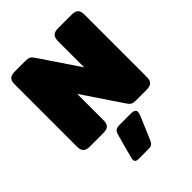

<svg xmlns="http://www.w3.org/2000/svg" viewBox="-264 -816 1230 1230"><g transform="rotate(-45 351.0 -201.5)"><path d="M35 -57V-624Q35 -653 48.5 -666.5Q62 -680 96 -680H191Q212 -680 223.5 -674.5Q235 -669 246 -653L427 -384V-623Q427 -652 440.5 -666Q454 -680 487 -680H606Q640 -680 653.5 -666.5Q667 -653 667 -623V-56Q667 -27 653.5 -13.5Q640 0 606 0H511Q490 0 478.5 -5.5Q467 -11 456 -27L275 -296V-56Q275 -27 261.5 -13.5Q248 0 214 0H95Q62 0 48.5 -14Q35 -28 35 -57ZM228 254Q228 250 230 240L274 78Q281 52 292.5 44Q304 36 331 36H425Q448 36 458.5 42Q469 48 469 61Q469 73 460 94L393 251Q387 264 377.5 270.5Q368 277 350 277H258Q228 277 228 254Z"/></g></svg>

Font: Mitr
Style: Bold
Weight: 700
Designer: Thanarat Vachiruckul
Foundry: Cadson Demak
Version: Version 1.003